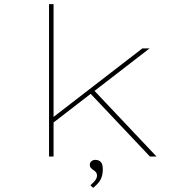

<svg xmlns="http://www.w3.org/2000/svg" viewBox="-20 -760 904 932"><path d="M229 -157V-184L671 -525H706ZM218 0V-740H240V0ZM708 0 414 -311 432 -326 740 0ZM432 152 419 139Q427 132 434 125Q441 118 446 109.5Q451 101 451 92Q451 84 447 78Q443 72 437 68Q429 63 422.5 56.5Q416 50 416 40Q416 29 424 22.5Q432 16 443 16Q459 16 469 26Q479 36 479 62Q479 78 476 90.5Q473 103 467.5 113Q462 123 453 132.5Q444 142 432 152Z"/></svg>

Font: Lexend Zetta Thin
Style: Regular
Weight: 250
Version: Version 1.007